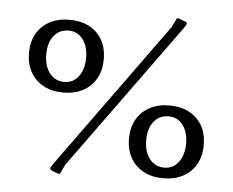

<svg xmlns="http://www.w3.org/2000/svg" viewBox="-55 -856 1160 954"><g transform="rotate(5 524.5 -379.0)"><path d="M258 -373Q202 -373 160 -395.5Q118 -418 95 -459Q72 -500 72 -555Q72 -610 95 -650.5Q118 -691 160 -713.5Q202 -736 258 -736Q344 -736 394.5 -687Q445 -638 445 -555Q445 -500 422 -459Q399 -418 357 -395.5Q315 -373 258 -373ZM259 -426Q303 -426 330 -461.5Q357 -497 357 -555Q357 -612 330 -647Q303 -682 259 -682Q213 -682 185.5 -647.5Q158 -613 158 -555Q158 -497 185.5 -461.5Q213 -426 259 -426ZM790 8Q734 8 692 -14.5Q650 -37 627 -78Q604 -119 604 -174Q604 -229 627 -269.5Q650 -310 692 -332.5Q734 -355 790 -355Q876 -355 926.5 -306Q977 -257 977 -174Q977 -119 954 -78Q931 -37 889 -14.5Q847 8 790 8ZM791 -45Q835 -45 862 -80.5Q889 -116 889 -174Q889 -231 862 -266Q835 -301 791 -301Q745 -301 717.5 -266.5Q690 -232 690 -174Q690 -116 717.5 -80.5Q745 -45 791 -45ZM787 -785Q791 -793 800 -789L827 -779Q836 -776 839 -772.5Q842 -769 839 -762.5Q836 -756 826 -742L299 -15L280 26Q276 34 267 30L240 20Q232 16 229 13Q226 10 229 3Q232 -4 241 -17L767 -744Z"/></g></svg>

Font: Hahmlet
Style: Regular
Weight: 400
Designer: Minjoo Ham & Mark Frömberg
Foundry: hypertype
Version: Version 1.002